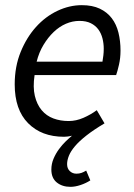

<svg xmlns="http://www.w3.org/2000/svg" viewBox="-20 -518 521 744"><path d="M179 139Q179 117 187.5 97Q196 77 208.5 60Q221 43 234.5 30Q248 17 259 8Q251 10 242.5 11Q234 12 228 12Q141 12 89 -40.5Q37 -93 37 -191Q37 -260 60 -316.5Q83 -373 119.5 -413.5Q156 -454 202.5 -476Q249 -498 297 -498Q338 -498 366.5 -484.5Q395 -471 413 -447.5Q431 -424 439 -391.5Q447 -359 447 -322Q447 -293 441 -267Q435 -241 430 -227H114Q107 -180 115 -146.5Q123 -113 141.5 -91Q160 -69 187 -59Q214 -49 246 -49Q275 -49 303.5 -61.5Q332 -74 355 -91L385 -40Q343 -15 315 7Q287 29 270.5 48.5Q254 68 247 85.5Q240 103 240 118Q240 135 250.5 145Q261 155 276 155Q287 155 295.5 152Q304 149 314 143L330 181Q313 192 292 199Q271 206 253 206Q221 206 200 189Q179 172 179 139ZM377 -279Q379 -291 380.5 -303Q382 -315 382 -329Q382 -350 377 -369.5Q372 -389 361 -404Q350 -419 332 -428Q314 -437 288 -437Q261 -437 235.5 -426Q210 -415 188 -394Q166 -373 148.5 -344Q131 -315 122 -279Z"/></svg>

Font: mr_Source Sans Pro
Style: Italic
Weight: 400
Italic angle: -11°
Designer: Paul D. Hunt
Foundry: Adobe Systems Incorporated
Version: Version 1.036;July 10, 2024;FontCreator 11.5.0.2430 64-bit